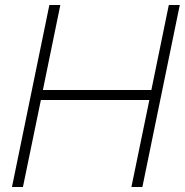

<svg xmlns="http://www.w3.org/2000/svg" viewBox="-20 -750 741 770"><path d="M701 -730H657L587 -389H152L222 -730H178L28 0H72L144 -349H579L507 0H551Z"/></svg>

Font: Nacelle UltraLight
Style: Italic
Weight: 200
Italic angle: -12°
Designer: Sora Sagano
Foundry: Sora Sagano
Version: Version 1.000;FEAKit 1.0